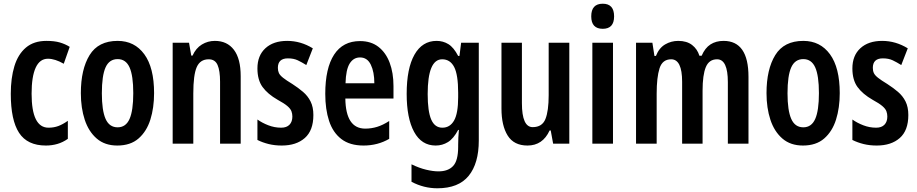

<svg xmlns="http://www.w3.org/2000/svg" viewBox="-20 -773 4933 1033"><path d="M227 10Q127 10 82.5 -58.5Q38 -127 38 -268Q38 -353 57.5 -417Q77 -481 119.5 -517Q162 -553 230 -553Q273 -553 302 -544.5Q331 -536 355 -521L323 -430Q276 -457 238 -457Q194 -457 172 -409Q150 -361 150 -269Q150 -86 241 -86Q270 -86 294 -95Q318 -104 345 -123V-26Q318 -7 288.5 1.5Q259 10 227 10Z M809 -272Q809 -193 789 -129.5Q769 -66 725.5 -28Q682 10 611 10Q544 10 500.5 -27.5Q457 -65 436 -128.5Q415 -192 415 -272Q415 -400 462 -476.5Q509 -553 613 -553Q704 -553 756.5 -481Q809 -409 809 -272ZM528 -271Q528 -179 548 -133.5Q568 -88 613 -88Q657 -88 677 -133Q697 -178 697 -272Q697 -366 677 -410.5Q657 -455 613 -455Q568 -455 548 -410.5Q528 -366 528 -271Z M1136 -553Q1202 -553 1238.5 -505Q1275 -457 1275 -363V0H1164V-333Q1164 -393 1150.5 -423.5Q1137 -454 1103 -454Q1057 -454 1038.5 -412Q1020 -370 1020 -270V0H909V-543H997L1009 -474H1016Q1034 -514 1066 -533.5Q1098 -553 1136 -553Z M1666 -154Q1666 -71 1620 -30.5Q1574 10 1496 10Q1458 10 1425.5 2Q1393 -6 1365 -20V-130Q1390 -112 1423.5 -99Q1457 -86 1493 -86Q1522 -86 1537.5 -102Q1553 -118 1553 -146Q1553 -161 1548 -174.5Q1543 -188 1526 -202.5Q1509 -217 1474 -236Q1420 -267 1392.5 -305Q1365 -343 1365 -405Q1365 -474 1408 -513.5Q1451 -553 1525 -553Q1598 -553 1663 -513L1628 -423Q1604 -438 1582 -448.5Q1560 -459 1529 -459Q1475 -459 1475 -408Q1475 -392 1480.5 -380Q1486 -368 1503 -354.5Q1520 -341 1553 -321Q1584 -301 1610 -279Q1636 -257 1651 -227Q1666 -197 1666 -154Z M1917 -552Q1976 -552 2016 -521Q2056 -490 2076.5 -435.5Q2097 -381 2097 -310V-243H1838Q1840 -81 1945 -81Q1978 -81 2009 -90.5Q2040 -100 2074 -122V-26Q2043 -8 2008.5 1Q1974 10 1936 10Q1862 10 1816.5 -25Q1771 -60 1750.5 -122.5Q1730 -185 1730 -268Q1730 -406 1777.5 -479Q1825 -552 1917 -552ZM1917 -464Q1882 -464 1861.5 -431.5Q1841 -399 1839 -325H1994Q1994 -386 1975 -425Q1956 -464 1917 -464Z M2329 -553Q2364 -553 2392.5 -535.5Q2421 -518 2445 -472H2452L2461 -543H2556V-17Q2556 106 2501.5 173Q2447 240 2333 240Q2260 240 2194 205V111Q2235 131 2272.5 140Q2310 149 2339 149Q2391 149 2418 120Q2445 91 2445 17V7Q2445 -33 2449 -74H2445Q2420 -27 2390 -8.5Q2360 10 2324 10Q2248 10 2208 -63.5Q2168 -137 2168 -268Q2168 -405 2210 -479Q2252 -553 2329 -553ZM2359 -454Q2281 -454 2281 -267Q2281 -174 2300 -130Q2319 -86 2360 -86Q2401 -86 2423 -124.5Q2445 -163 2445 -250V-274Q2445 -371 2423.5 -412.5Q2402 -454 2359 -454Z M3043 -543V0H2956L2943 -71H2937Q2900 10 2818 10Q2745 10 2711.5 -43.5Q2678 -97 2678 -189V-543H2788V-218Q2788 -89 2846 -89Q2897 -89 2914.5 -132.5Q2932 -176 2932 -261V-543Z M3223 -753Q3284 -753 3284 -685Q3284 -618 3223 -618Q3161 -618 3161 -685Q3161 -753 3223 -753ZM3278 -543V0H3167V-543Z M3873 -553Q4007 -553 4007 -360V0H3896V-331Q3896 -454 3838 -454Q3795 -454 3777.5 -412Q3760 -370 3760 -285V0H3650V-333Q3650 -454 3591 -454Q3544 -454 3528.5 -405.5Q3513 -357 3513 -269V0H3402V-543H3490L3501 -472H3509Q3526 -515 3558.5 -534Q3591 -553 3629 -553Q3675 -553 3703.5 -531Q3732 -509 3743 -473H3755Q3773 -515 3802.5 -534Q3832 -553 3873 -553Z M4498 -272Q4498 -193 4478 -129.5Q4458 -66 4414.5 -28Q4371 10 4300 10Q4233 10 4189.5 -27.5Q4146 -65 4125 -128.5Q4104 -192 4104 -272Q4104 -400 4151 -476.5Q4198 -553 4302 -553Q4393 -553 4445.5 -481Q4498 -409 4498 -272ZM4217 -271Q4217 -179 4237 -133.5Q4257 -88 4302 -88Q4346 -88 4366 -133Q4386 -178 4386 -272Q4386 -366 4366 -410.5Q4346 -455 4302 -455Q4257 -455 4237 -410.5Q4217 -366 4217 -271Z M4867 -154Q4867 -71 4821 -30.5Q4775 10 4697 10Q4659 10 4626.5 2Q4594 -6 4566 -20V-130Q4591 -112 4624.5 -99Q4658 -86 4694 -86Q4723 -86 4738.5 -102Q4754 -118 4754 -146Q4754 -161 4749 -174.5Q4744 -188 4727 -202.5Q4710 -217 4675 -236Q4621 -267 4593.5 -305Q4566 -343 4566 -405Q4566 -474 4609 -513.5Q4652 -553 4726 -553Q4799 -553 4864 -513L4829 -423Q4805 -438 4783 -448.5Q4761 -459 4730 -459Q4676 -459 4676 -408Q4676 -392 4681.5 -380Q4687 -368 4704 -354.5Q4721 -341 4754 -321Q4785 -301 4811 -279Q4837 -257 4852 -227Q4867 -197 4867 -154Z"/></svg>

Font: Noto Sans Telugu ExtraCondensed SemiBold
Style: Regular
Weight: 600
Width: 2
Designer: Jelle Bosma - Monotype Design Team
Foundry: Monotype Imaging Inc.
Version: Version 2.005; ttfautohint (v1.8.4.7-5d5b)